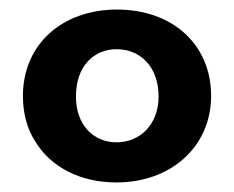

<svg xmlns="http://www.w3.org/2000/svg" viewBox="-20 -729 490 402"><path d="M53 -434C86 -379 148 -347 224 -347C338 -347 422 -422 422 -528C422 -637 340 -709 225 -709C111 -709 28 -637 28 -528C28 -493 36 -461 53 -434ZM139 -527C139 -590 176 -626 224 -626C273 -626 312 -590 312 -527C312 -467 272 -431 224 -431C176 -431 139 -467 139 -527Z"/></svg>

Font: Poppins SemiBold
Style: Regular
Weight: 600
Designer: Ninad Kale (Devanagari), Jonny Pinhorn (Latin)
Foundry: Indian Type Foundry
Version: 4.004